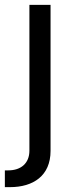

<svg xmlns="http://www.w3.org/2000/svg" viewBox="-40 -566 307 790"><path d="M81 -546V54C81 106 46 135 -6 135H-20V204H1C97 204 168 157 168 55V-546Z"/></svg>

Font: Wafeq
Style: Regular
Weight: 400
Designer: Rasmus Andersson & Azza Alameddine
Foundry: Google & TypeTogether
Version: Version 3.000;FEAKit 1.0